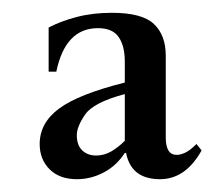

<svg xmlns="http://www.w3.org/2000/svg" viewBox="-20 -641 335 300"><path d="M287 -416 295 -406Q270 -361 230 -361Q185 -361 177 -402H175Q162 -382 142 -371.5Q122 -361 100 -361Q73 -361 57.5 -376.5Q42 -392 42 -416Q42 -449 72.5 -471.5Q103 -494 175 -512V-545Q175 -569 165.5 -583Q156 -597 133 -597Q82 -597 68 -529H56V-598Q75 -608 100 -614.5Q125 -621 155 -621Q202 -621 220.5 -603.5Q239 -586 239 -554V-426Q239 -399 256 -399Q262 -399 269.5 -402.5Q277 -406 287 -416ZM175 -421V-494Q126 -481 113 -462Q100 -443 100 -430Q100 -414 108.5 -406Q117 -398 130 -398Q143 -398 154 -404.5Q165 -411 175 -421Z"/></svg>

Font: Bona Nova SC
Style: Regular
Weight: 400
Designer: Mateusz Machalski
Foundry: Capitalics
Version: Version 4.001; ttfautohint (v1.8.4.7-5d5b)